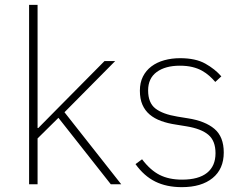

<svg xmlns="http://www.w3.org/2000/svg" viewBox="-20 -760 1001 792"><path d="M100 -740H135V-232H138L218 -313L411 -508H455L246 -297L480 0H437L221 -274L135 -189V0H100Z M730 12Q667 12 620.5 -11Q574 -34 539 -83L566 -103Q600 -58 638.5 -38.5Q677 -19 731 -19Q799 -19 834 -47Q869 -75 869 -128Q869 -179 839.5 -204Q810 -229 749 -239L706 -246Q672 -251 644.5 -261Q617 -271 597.5 -287.5Q578 -304 567.5 -328Q557 -352 557 -386Q557 -419 569.5 -444Q582 -469 604.5 -486Q627 -503 657.5 -511.5Q688 -520 723 -520Q787 -520 827 -497.5Q867 -475 893 -445L868 -422Q857 -435 843.5 -447Q830 -459 813 -468.5Q796 -478 773.5 -483.5Q751 -489 722 -489Q662 -489 626.5 -463Q591 -437 591 -387Q591 -336 621 -312.5Q651 -289 712 -279L755 -272Q826 -261 864.5 -228.5Q903 -196 903 -131Q903 -63 857 -25.5Q811 12 730 12Z"/></svg>

Font: IBM Plex Sans Thai Looped ExtraLight
Style: Regular
Weight: 200
Designer: Mike Abbink, Paul van der Laan, Pieter van Rosmalen, Ben Mitchell, Mark Frömberg
Foundry: Bold Monday
Version: Version 1.0